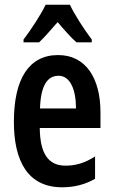

<svg xmlns="http://www.w3.org/2000/svg" viewBox="-20 -786 482 816"><path d="M277 -766H174C155 -726 113 -661 80 -618V-606H146C167 -625 195 -658 225 -692C254 -658 280 -628 305 -606H370V-618C335 -665 298 -722 277 -766ZM227 -552C103 -552 39 -451 39 -268C39 -102 98 10 244 10C296 10 342 -2 384 -26V-121C340 -93 302 -82 258 -82C185 -82 150 -134 149 -242H407V-309C407 -453 345 -552 227 -552ZM229 -464C278 -464 303 -406 303 -325H150C153 -422 181 -464 229 -464Z"/></svg>

Font: Noto Sans Armenian ExtraCondensed SemiBold
Style: Regular
Weight: 600
Width: 2
Designer: Monotype Design Team
Foundry: Monotype Imaging Inc.
Version: Version 2.008